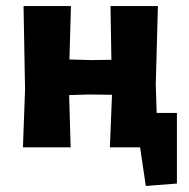

<svg xmlns="http://www.w3.org/2000/svg" viewBox="-20 -488 626 636"><path d="M56 0 63 -191 58 -468H215L210 -291L284 -289L349 -290L346 -468H503L496 -207L499 -114H566V120L463 128L444 0H344L351 -174L276 -175L209 -173L214 0Z"/></svg>

Font: Alegreya Sans ExtraBold
Style: Regular
Weight: 800
Designer: Juan Pablo del Peral
Foundry: Huerta Tipografica
Version: Version 2.007